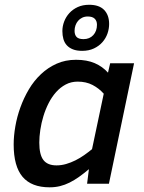

<svg xmlns="http://www.w3.org/2000/svg" viewBox="-20 -781 612 816"><path d="M38.1 -167Q38.1 -203.1 45.2 -243.9Q52.2 -284.7 66.7 -324.7Q81.1 -364.7 102.8 -401.4Q124.5 -438 154.1 -465.8Q183.6 -493.7 220.7 -510.3Q257.8 -526.9 303.2 -526.9Q349.1 -526.9 382.3 -512.7Q415.5 -498.5 439 -472.2L448.2 -512.2H549.8L442.9 0H350.1L357.9 -62Q335.9 -43.5 315.9 -29.3Q295.9 -15.1 275.9 -5.1Q255.9 4.9 235.1 10Q214.4 15.1 190.9 15.1Q113.8 15.1 75.9 -29.5Q38.1 -74.2 38.1 -167ZM420.9 -382.8Q400.4 -405.8 373.3 -419.9Q346.2 -434.1 310.1 -434.1Q282.2 -434.1 259.3 -421.9Q236.3 -409.7 218.3 -389.4Q200.2 -369.1 186.8 -342.8Q173.3 -316.4 164.6 -287.6Q155.8 -258.8 151.4 -229.5Q147 -200.2 147 -174.8Q147 -123.5 164.6 -100.8Q182.1 -78.1 220.2 -78.1Q240.7 -78.1 261 -84Q281.2 -89.8 300.8 -99.6Q320.3 -109.4 337.9 -121.8Q355.5 -134.3 371.1 -147ZM443.8 -679.2Q443.8 -658.7 436.8 -638.4Q429.7 -618.2 415.3 -601.8Q400.9 -585.4 379.4 -575.2Q357.9 -564.9 329.1 -564.9Q305.7 -564.9 289.8 -571.3Q273.9 -577.6 263.9 -588.6Q253.9 -599.6 249.5 -615Q245.1 -630.4 245.1 -648.9Q245.1 -669.4 252.7 -689.5Q260.3 -709.5 274.7 -725.3Q289.1 -741.2 310.3 -751Q331.5 -760.7 358.9 -760.7Q401.4 -760.7 422.6 -738.8Q443.8 -716.8 443.8 -679.2ZM335 -614.7Q360.8 -614.7 376.5 -631.8Q392.1 -648.9 392.1 -675.8Q392.1 -692.4 382.3 -701.7Q372.6 -710.9 353 -710.9Q339.8 -710.9 329.3 -705.8Q318.8 -700.7 311.8 -692.4Q304.7 -684.1 300.8 -673.1Q296.9 -662.1 296.9 -649.9Q296.9 -633.3 305.4 -624Q314 -614.7 335 -614.7Z"/></svg>

Font: Clear Sans Medium
Style: Italic
Weight: 500
Italic angle: -12°
Foundry: Intel Corporation
Version: Version 1.00